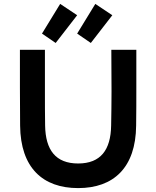

<svg xmlns="http://www.w3.org/2000/svg" viewBox="-20 -955 800 983"><path d="M82 -700V-506C82 -442 83 -377 83 -312C85 -96 199 8 380 8C561 8 675 -96 677 -312C678 -377 678 -442 678 -506V-700H550L551 -486C551 -415 550 -384 549 -312C547 -187 495 -118 380 -118C265 -118 213 -187 211 -312C210 -384 210 -415 210 -486V-700ZM195 -783 265 -735 375 -877 288 -935ZM375 -783 445 -735 555 -877 468 -935Z"/></svg>

Font: KT Kiyosuna Sans Bold
Style: Regular
Weight: 700
Designer: [Zen Kaku Gothic] Yoshimichi Ohira
Version: Version 1.010;Glyphs 3.1.2 (3151)